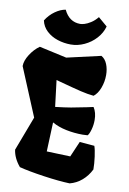

<svg xmlns="http://www.w3.org/2000/svg" viewBox="-108 -1049 755 1122"><g transform="rotate(10 270.0 -488.0)"><path d="M487.3 -649.9Q487.3 -609.9 473.4 -573.2Q459.5 -536.6 436 -518.6Q399.9 -522 358.2 -532Q316.4 -542 228.5 -565.9L207 -571.8L226.1 -415.5Q281.7 -421.9 318.4 -428.2Q355 -434.6 408.7 -445.8Q410.2 -446.3 447.3 -454.1Q466.8 -424.3 466.8 -379.9Q466.8 -350.1 459 -322.5Q451.2 -294.9 441.9 -285.2Q427.2 -283.7 412.6 -283.7Q362.3 -283.7 314.7 -293.5Q267.1 -303.2 230 -324.2L223.1 -150.9L363.3 -146L403.3 -238.8L491.2 -231.4Q498.5 -211.4 504.2 -169.7Q509.8 -127.9 509.8 -94.2Q490.2 -54.7 458.7 -27.6Q427.2 -0.5 387.2 9.8Q323.7 7.8 231.2 -5.6Q138.7 -19 84.5 -33.2Q45.9 -79.1 39.1 -128.9L116.2 -332.5L-2.4 -617.7Q-2.4 -649.4 21.5 -686.8Q45.4 -724.1 77.1 -746.1L239.7 -710.4L440.9 -756.3Q463.9 -743.2 475.6 -714.4Q487.3 -685.5 487.3 -649.9ZM440.9 -930.7 387.2 -976.6Q368.2 -953.6 347.7 -940.7Q327.1 -927.7 311.3 -923.1Q295.4 -918.5 286.1 -918.5Q220.2 -918.5 188.5 -985.8Q158.2 -981 126.7 -958.7Q95.2 -936.5 73.7 -901.9Q81.5 -865.7 108.4 -840.6Q135.3 -815.4 173.3 -803Q211.4 -790.5 252.4 -790.5Q293 -790.5 332.5 -808.8Q372.1 -827.1 401.1 -859.1Q430.2 -891.1 440.9 -930.7Z"/></g></svg>

Font: Fruktur
Style: Regular
Weight: 400
Designer: Viktoriya Grabowska
Foundry: Viktoriya Grabowska
Version: Version 1.004; ttfautohint (v1.4.1)